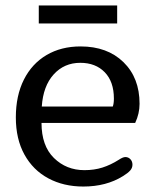

<svg xmlns="http://www.w3.org/2000/svg" viewBox="-20 -670 566 703"><path d="M409 -584H122V-650H409ZM38 -240Q38 -320 67.5 -378.5Q97 -437 150.5 -468.5Q204 -500 275 -500Q373 -500 432 -442.5Q491 -385 491 -290Q491 -254 475 -220H132Q132 -136 177.5 -91.5Q223 -47 289 -47Q325 -47 355 -56.5Q385 -66 415 -85Q430 -95 439 -95Q450 -95 457.5 -87Q465 -79 465 -67Q465 -55 456.5 -45.5Q448 -36 430 -25Q369 13 285 13Q213 13 157 -17Q101 -47 69.5 -104Q38 -161 38 -240ZM393 -280Q397 -291 397 -309Q397 -371 363.5 -405.5Q330 -440 274 -440Q215 -440 176.5 -397.5Q138 -355 133 -280Z"/></svg>

Font: Maitree Medium
Style: Regular
Weight: 500
Designer: CadsonDemak Team
Foundry: CadsonDemak
Version: Version 1.010